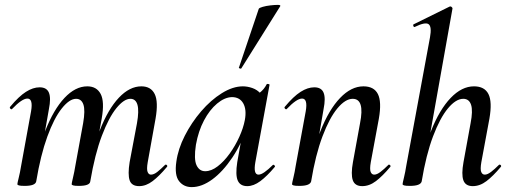

<svg xmlns="http://www.w3.org/2000/svg" viewBox="-20 -752 2087 785"><path d="M549 9Q518 9 510 -15Q502 -39 510 -89L540 -248Q549 -299 542 -323.5Q535 -348 513 -348Q487 -348 456 -310Q425 -272 396.5 -197Q368 -122 349 -10L334 -11Q354 -132 388 -219Q422 -306 466 -352.5Q510 -399 558 -399Q597 -399 612.5 -367.5Q628 -336 616 -267L584 -89Q579 -60 583.5 -49Q588 -38 597 -38Q609 -38 623 -49Q637 -60 654 -77Q658 -81 662 -77Q666 -73 662 -69Q631 -32 604 -11.5Q577 9 549 9ZM81 8Q63 8 57 6Q51 4 51 1Q51 -3 56.5 -25Q62 -47 66 -72L107 -297Q116 -349 92 -349Q81 -349 65.5 -338.5Q50 -328 30 -307Q27 -303 22.5 -307.5Q18 -312 22 -316Q57 -358 86 -376.5Q115 -395 142 -395Q171 -395 180 -373Q189 -351 180 -306L128 -10Q124 8 81 8ZM302 8Q285 8 279 6Q273 4 273 1Q273 -3 278.5 -26Q284 -49 288 -74L320 -249Q329 -301 321 -324.5Q313 -348 291 -348Q264 -348 232.5 -308.5Q201 -269 173.5 -193.5Q146 -118 128 -10L112 -11Q131 -130 165 -217Q199 -304 243.5 -351.5Q288 -399 337 -399Q375 -399 391.5 -368Q408 -337 396 -268L349 -10Q347 8 302 8Z M764 13Q731 13 712 -11.5Q693 -36 701 -91Q708 -143 735.5 -197Q763 -251 802.5 -297Q842 -343 887 -371Q932 -399 973 -399Q992 -399 1012 -392Q1032 -385 1046.5 -368.5Q1061 -352 1063 -326L1009 -357Q1024 -359 1042 -373Q1060 -387 1070 -407Q1072 -410 1077.5 -408.5Q1083 -407 1082 -405L1024 -89Q1015 -38 1037 -38Q1047 -38 1062 -48.5Q1077 -59 1095 -77Q1098 -80 1102 -76Q1106 -72 1103 -69Q1072 -32 1044.5 -11.5Q1017 9 991 9Q962 9 952 -14Q942 -37 950 -89L975 -229L995 -246Q969 -166 930 -108Q891 -50 848 -18.5Q805 13 764 13ZM819 -52Q844 -52 870 -72Q896 -92 919 -124Q942 -156 958.5 -192.5Q975 -229 981 -261Q989 -304 974.5 -329.5Q960 -355 928 -355Q898 -354 867.5 -328.5Q837 -303 814 -259.5Q791 -216 781 -160Q772 -101 783.5 -76.5Q795 -52 819 -52ZM967 -473Q966 -470 960.5 -472Q955 -474 957 -476L1038 -716Q1040 -720 1054 -724Q1068 -728 1085.5 -730Q1103 -732 1115.5 -732Q1128 -732 1126 -727Z M1461 9Q1431 9 1422.5 -15Q1414 -39 1423 -89L1452 -248Q1472 -348 1422 -348Q1392 -348 1359.5 -309Q1327 -270 1298.5 -194.5Q1270 -119 1252 -10L1235 -11Q1256 -130 1290.5 -217Q1325 -304 1370.5 -351.5Q1416 -399 1466 -399Q1509 -399 1525 -367.5Q1541 -336 1529 -267L1496 -89Q1491 -60 1495.5 -49Q1500 -38 1510 -38Q1521 -38 1535.5 -49Q1550 -60 1567 -77Q1570 -81 1574.5 -77Q1579 -73 1575 -69Q1544 -32 1517 -11.5Q1490 9 1461 9ZM1204 8Q1186 8 1180 6Q1174 4 1174 1Q1174 -3 1179.5 -25.5Q1185 -48 1189 -74L1230 -297Q1239 -349 1215 -349Q1204 -349 1188.5 -338.5Q1173 -328 1153 -307Q1150 -303 1145.5 -307.5Q1141 -312 1145 -316Q1180 -358 1209 -376.5Q1238 -395 1265 -395Q1294 -395 1303 -373Q1312 -351 1303 -306L1252 -10Q1247 8 1204 8Z M1656 8Q1638 8 1632 6Q1626 4 1626 1Q1626 -3 1631.5 -25.5Q1637 -48 1641 -74L1738 -599Q1746 -643 1732.5 -653Q1719 -663 1676 -642Q1672 -640 1670 -646Q1668 -652 1672 -653L1818 -725Q1823 -727 1827 -723Q1831 -719 1830 -717L1704 -10Q1699 8 1656 8ZM1913 9Q1883 9 1874.5 -15Q1866 -39 1875 -89L1904 -248Q1914 -299 1906 -323.5Q1898 -348 1874 -348Q1844 -348 1811.5 -309Q1779 -270 1750.5 -194.5Q1722 -119 1704 -10L1687 -11Q1708 -130 1742.5 -217Q1777 -304 1822.5 -351.5Q1868 -399 1918 -399Q1961 -399 1977 -367.5Q1993 -336 1981 -267L1948 -89Q1943 -60 1947.5 -49Q1952 -38 1962 -38Q1973 -38 1987.5 -49Q2002 -60 2019 -77Q2023 -81 2027 -77Q2031 -73 2027 -69Q1996 -32 1969 -11.5Q1942 9 1913 9Z"/></svg>

Font: Cormorant Light SemiBold
Style: Italic
Weight: 600
Italic angle: -10°
Version: Version 4.000